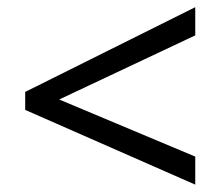

<svg xmlns="http://www.w3.org/2000/svg" viewBox="-20 -618 612 532"><path d="M521 -106.4 49.8 -313.5V-363.3L521 -598.1V-520L144 -342.3L521 -184.1Z"/></svg>

Font: Noto Sans Kannada
Style: Regular
Weight: 400
Designer: Monotype Design team
Foundry: Monotype Imaging Inc.
Version: Version 1.00